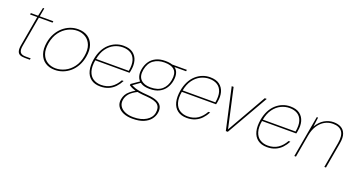

<svg xmlns="http://www.w3.org/2000/svg" viewBox="-50 -1282 4048 2189"><g transform="rotate(20 1974.0 -187.0)"><path d="M187 0Q151 0 128.5 -11Q106 -22 98.5 -49Q91 -76 99 -122L163 -486H76L79 -504H167L189 -606H205L187 -504H352L349 -486H183L119 -122Q109 -67 126 -42.5Q143 -18 193 -18H254L250 0Z M555 12Q487 12 439 -19.5Q391 -51 370.5 -110.5Q350 -170 364 -252Q375 -314 402 -362.5Q429 -411 467.5 -445Q506 -479 552.5 -497.5Q599 -516 651 -516Q720 -516 768 -484.5Q816 -453 837 -393.5Q858 -334 843 -252Q832 -190 805 -141Q778 -92 739 -58Q700 -24 653 -6Q606 12 555 12ZM558 -8Q615 -8 670 -35Q725 -62 766 -116.5Q807 -171 821 -252Q835 -333 814 -387Q793 -441 748.5 -468.5Q704 -496 649 -496Q592 -496 537 -468.5Q482 -441 441.5 -387Q401 -333 386 -252Q372 -171 392.5 -116.5Q413 -62 457.5 -35Q502 -8 558 -8Z M1107 12Q1037 12 993 -21.5Q949 -55 934 -115.5Q919 -176 933 -257Q944 -319 968.5 -367Q993 -415 1029 -448Q1065 -481 1109 -498.5Q1153 -516 1202 -516Q1276 -516 1318 -483.5Q1360 -451 1374 -398.5Q1388 -346 1376 -282Q1375 -273 1373 -266Q1371 -259 1369 -249H943L946 -267H1354Q1368 -346 1352 -396.5Q1336 -447 1296.5 -471.5Q1257 -496 1199 -496Q1147 -496 1097 -472Q1047 -448 1009 -396.5Q971 -345 956 -262L954 -252Q939 -168 956.5 -113.5Q974 -59 1015 -33.5Q1056 -8 1110 -8Q1180 -8 1231 -42Q1282 -76 1316 -138H1338Q1315 -94 1283 -60Q1251 -26 1207 -7Q1163 12 1107 12Z M1577 232Q1512 232 1465 211.5Q1418 191 1395 154Q1372 117 1381 66Q1387 35 1401 10Q1415 -15 1443 -38.5Q1471 -62 1516 -89L1536 -78Q1468 -44 1439.5 -10Q1411 24 1404 64Q1396 108 1416.5 141.5Q1437 175 1480 193.5Q1523 212 1581 212Q1676 212 1736.5 174Q1797 136 1807 75Q1818 11 1782 -22Q1746 -55 1641 -62Q1590 -65 1554 -70.5Q1518 -76 1493 -83.5Q1468 -91 1451 -99.5Q1434 -108 1421 -117L1423 -133L1521 -201L1541 -194L1436 -119L1432 -133Q1445 -128 1458.5 -120.5Q1472 -113 1493 -106Q1514 -99 1550 -92.5Q1586 -86 1645 -82Q1723 -77 1766 -57.5Q1809 -38 1823.5 -5.5Q1838 27 1830 72Q1823 113 1794 150Q1765 187 1712 209.5Q1659 232 1577 232ZM1645 -154Q1579 -154 1540.5 -178Q1502 -202 1488.5 -243Q1475 -284 1484 -334Q1494 -389 1521.5 -429.5Q1549 -470 1595.5 -493Q1642 -516 1709 -516Q1779 -516 1817.5 -493Q1856 -470 1868.5 -429.5Q1881 -389 1871 -334Q1862 -284 1835 -243Q1808 -202 1761.5 -178Q1715 -154 1645 -154ZM1649 -174Q1738 -174 1787.5 -217Q1837 -260 1850 -335Q1865 -418 1828 -457Q1791 -496 1706 -496Q1628 -496 1574 -457Q1520 -418 1505 -335Q1491 -255 1531 -214.5Q1571 -174 1649 -174ZM1798 -486 1792 -504H1972L1969 -486Z M2157 12Q2087 12 2043 -21.5Q1999 -55 1984 -115.5Q1969 -176 1983 -257Q1994 -319 2018.5 -367Q2043 -415 2079 -448Q2115 -481 2159 -498.5Q2203 -516 2252 -516Q2326 -516 2368 -483.5Q2410 -451 2424 -398.5Q2438 -346 2426 -282Q2425 -273 2423 -266Q2421 -259 2419 -249H1993L1996 -267H2404Q2418 -346 2402 -396.5Q2386 -447 2346.5 -471.5Q2307 -496 2249 -496Q2197 -496 2147 -472Q2097 -448 2059 -396.5Q2021 -345 2006 -262L2004 -252Q1989 -168 2006.5 -113.5Q2024 -59 2065 -33.5Q2106 -8 2160 -8Q2230 -8 2281 -42Q2332 -76 2366 -138H2388Q2365 -94 2333 -60Q2301 -26 2257 -7Q2213 12 2157 12Z M2628 0 2516 -504H2539L2645 -27L2917 -504H2941L2652 0Z M3130 12Q3060 12 3016 -21.5Q2972 -55 2957 -115.5Q2942 -176 2956 -257Q2967 -319 2991.5 -367Q3016 -415 3052 -448Q3088 -481 3132 -498.5Q3176 -516 3225 -516Q3299 -516 3341 -483.5Q3383 -451 3397 -398.5Q3411 -346 3399 -282Q3398 -273 3396 -266Q3394 -259 3392 -249H2966L2969 -267H3377Q3391 -346 3375 -396.5Q3359 -447 3319.5 -471.5Q3280 -496 3222 -496Q3170 -496 3120 -472Q3070 -448 3032 -396.5Q2994 -345 2979 -262L2977 -252Q2962 -168 2979.5 -113.5Q2997 -59 3038 -33.5Q3079 -8 3133 -8Q3203 -8 3254 -42Q3305 -76 3339 -138H3361Q3338 -94 3306 -60Q3274 -26 3230 -7Q3186 12 3130 12Z M3459 0 3548 -504H3564L3549 -390Q3588 -456 3641 -486Q3694 -516 3751 -516Q3803 -516 3840.5 -495.5Q3878 -475 3894.5 -430.5Q3911 -386 3898 -313L3843 0H3823L3877 -308Q3894 -405 3860 -450.5Q3826 -496 3748 -496Q3696 -496 3650.5 -470.5Q3605 -445 3572.5 -395.5Q3540 -346 3527 -274L3479 0Z"/></g></svg>

Font: DM Sans Thin
Style: Italic
Weight: 250
Italic angle: -10°
Designer: Colophon Foundry, Jonny Pinhorn
Foundry: Colophon Foundry
Version: Version 4.004;gftools[0.9.30]